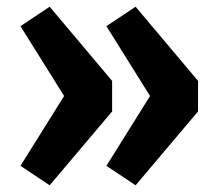

<svg xmlns="http://www.w3.org/2000/svg" viewBox="-20 -571 651 572"><path d="M570 -330V-239L384 -19L297 -77L427 -285L297 -493L384 -551ZM314 -330V-239L128 -19L41 -77L171 -285L41 -493L128 -551Z"/></svg>

Font: FiraSans
Style: Regular
Weight: 600
Designer: Carrois Corporate & Edenspiekermann AG
Foundry: Carrois Corporate GbR & Edenspiekermann AG
Version: Version 3.106;PS 003.106;hotconv 1.0.70;makeotf.lib2.5.58329